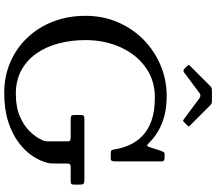

<svg xmlns="http://www.w3.org/2000/svg" viewBox="-77 -937 1024 910"><g transform="rotate(90 435.0 -482.0)"><path d="M543.5 -370Q532 -370 528.5 -366.5Q525 -363 525 -351V-323Q525 -310.5 529 -307.8Q533 -305 545.5 -305H629.5Q639.5 -305 644.8 -302.8Q650 -300.5 650 -289V-200Q650 -190.5 648.8 -184.5Q647.5 -178.5 645 -172Q632.5 -142.5 604.5 -113Q576.5 -83.5 532 -64.2Q487.5 -45 425 -45Q361.5 -45 313.8 -70.8Q266 -96.5 234 -141.8Q202 -187 186 -247Q170 -307 170 -375Q170 -466 203.8 -540.8Q237.5 -615.5 298.8 -659.8Q360 -704 442 -704Q507 -704 551.8 -688Q596.5 -672 624.5 -644.5Q652.5 -617 667.5 -583Q682.5 -549 688 -513Q689.5 -502 692.5 -498.5Q695.5 -495 708.5 -495H732.5Q741 -495 743 -502Q745 -509 745 -517V-737Q745 -743.5 741.2 -746.8Q737.5 -750 731.5 -750H709.5Q703 -750 700 -744.5Q697 -739 694.5 -732L678.5 -682Q675 -670 671.2 -668Q667.5 -666 659 -674.5Q633.5 -701 600.5 -720.2Q567.5 -739.5 526.5 -749.8Q485.5 -760 435 -760Q359 -760 290.5 -731.5Q222 -703 169 -651.2Q116 -599.5 85.5 -529Q55 -458.5 55 -375Q55 -291.5 82.5 -221Q110 -150.5 159.5 -98.8Q209 -47 275.5 -18.5Q342 10 420 10Q498 10 556.8 -9Q615.5 -28 656.2 -58.8Q697 -89.5 720.5 -125.8Q744 -162 752 -196Q754.5 -206 754.8 -217.2Q755 -228.5 755 -241V-286Q755 -297.5 757.8 -301.2Q760.5 -305 771.5 -305H836.5Q848 -305 851.5 -308Q855 -311 855 -322V-347Q855 -363 850.2 -366.5Q845.5 -370 830.5 -370ZM304.5 -845Q314 -835.5 322.5 -842L421 -915.5Q433 -924.5 446 -915L543.5 -842.5Q550 -838 552 -837.8Q554 -837.5 559.5 -843L576 -859.5Q580 -863.5 579.8 -865Q579.5 -866.5 575.5 -870L479.5 -966Q475 -970.5 470.8 -972.5Q466.5 -974.5 456.5 -974.5H414Q403 -974.5 398 -973Q393 -971.5 387.5 -966L293.5 -872Q288 -866.5 288 -864.5Q288 -862.5 293.5 -857Z"/></g></svg>

Font: Besley
Style: Regular
Weight: 400
Designer: Owen Earl
Foundry: indestructible type*
Version: Version 4.000